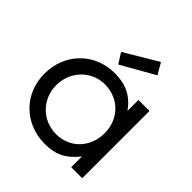

<svg xmlns="http://www.w3.org/2000/svg" viewBox="-215 -946 1108 1108"><g transform="rotate(45 339.0 -391.5)"><path d="M301 -611 505 -727 465 -796 261 -674ZM37 -273C37 -108 160 13 326 13C414 13 471 -16 528 -88V0H618V-549H528V-460C476 -531 414 -562 323 -562C159 -562 37 -439 37 -273ZM132 -274C132 -387 218 -476 327 -476C442 -476 526 -391 526 -275C526 -159 443 -73 332 -73C219 -73 132 -160 132 -274Z"/></g></svg>

Font: Involve Medium
Style: Regular
Weight: 500
Designer: Stefan Peev
Foundry: Context Ltd.
Version: Version 1.001